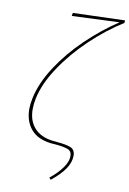

<svg xmlns="http://www.w3.org/2000/svg" viewBox="-98 -770 690 1024"><g transform="rotate(10 247.0 -258.0)"><path d="M97 -216Q91 -186 91 -159Q91 -98 124.5 -59.5Q158 -21 222 -12L251 -9Q299 -5 324 5Q349 15 349 48Q349 83 325 119Q301 155 251 195L242 185Q285 150 309 116Q333 82 333 53Q333 26 311.5 17.5Q290 9 246 5Q236 5 218 3Q144 -6 108.5 -49.5Q73 -93 73 -158Q73 -182 80 -217Q98 -302 156.5 -391.5Q215 -481 297 -559.5Q379 -638 467 -696L210 -685L213 -702L494 -711L493 -697Q403 -641 318.5 -560.5Q234 -480 174 -389.5Q114 -299 97 -216Z"/></g></svg>

Font: Ysabeau Thin
Style: Italic
Weight: 200
Italic angle: -12°
Designer: Christian Thalmann (Catharsis Fonts)
Version: Version 0.003